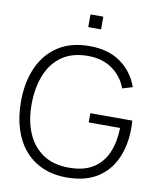

<svg xmlns="http://www.w3.org/2000/svg" viewBox="-98 -987 892 1078"><g transform="rotate(10 348.0 -447.5)"><path d="M329.5 -837.5V-910H402.5V-837.5ZM356 15Q277.5 15 216.8 -12Q156 -39 114.5 -88.5Q73 -138 51.5 -207Q30 -276 30 -360Q30 -471.5 67.8 -555.8Q105.5 -640 178 -687Q250.5 -734 356 -734Q465 -734 535.2 -683Q605.5 -632 634 -549L577 -531.5Q552 -598 495.8 -637.8Q439.5 -677.5 357.5 -678Q269 -678 210.2 -637.8Q151.5 -597.5 122 -525.5Q92.5 -453.5 91.5 -360Q90.5 -266.5 120.2 -194.8Q150 -123 209.5 -82.2Q269 -41.5 357.5 -41.5Q442 -41 495.8 -74.5Q549.5 -108 575.8 -168.8Q602 -229.5 604 -311H425V-363.5H664Q665.5 -351 665.8 -339Q666 -327 666 -320.5Q666 -225 632.8 -149Q599.5 -73 530.8 -29Q462 15 356 15Z"/></g></svg>

Font: Manrope ExtraLight Light
Style: Regular
Weight: 300
Version: Version 4.504